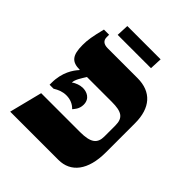

<svg xmlns="http://www.w3.org/2000/svg" viewBox="-206 -873 999 999"><g transform="rotate(45 293.5 -373.0)"><path d="M148 -678H393L396 -746H151ZM537 -202V-417C537 -529 482 -592 380 -592H161C131 -592 116 -605 116 -629V-647H78C61 -579 56 -549 56 -512C56 -436 78 -410 137 -410V-408C115 -384 81 -336 81 -258V-244H110C133 -258 155 -267 182 -267C212 -267 236 -256 254 -237C260 -245 280 -263 280 -296C280 -342 242 -355 216 -355C196 -355 171 -347 155 -334V-336C155 -356 175 -386 190 -410H373C445 -410 473 -393 473 -336V-255C473 -203 444 -182 367 -182H81L35 0H390C480 0 537 -70 537 -202Z"/></g></svg>

Font: Noto Serif Hebrew Extra
Style: Regular
Weight: 800
Designer: Monotype Design Team
Foundry: Monotype Imaging Inc.
Version: Version 1.901